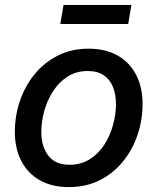

<svg xmlns="http://www.w3.org/2000/svg" viewBox="-20 -745 637 776"><path d="M257.8 11.2Q189.9 11.2 141.1 -16.4Q92.3 -43.9 66.2 -94.2Q40 -144.5 40 -211.9Q40 -276.9 60.5 -337.2Q81.1 -397.5 119.9 -445.1Q158.7 -492.7 213.9 -520.5Q269 -548.3 337.9 -548.3Q406.2 -548.3 455.1 -520.8Q503.9 -493.2 530 -442.9Q556.2 -392.6 556.2 -324.7Q556.2 -259.3 535.6 -199Q515.1 -138.7 476.1 -91.1Q437 -43.5 381.8 -16.1Q326.7 11.2 257.8 11.2ZM261.2 -79.1Q307.6 -79.1 343 -101.6Q378.4 -124 401.9 -160.6Q425.3 -197.3 437 -240.5Q448.7 -283.7 448.7 -324.7Q448.7 -363.8 436.5 -393.8Q424.3 -423.8 399.2 -440.9Q374 -458 334.5 -458Q288.1 -458 253.2 -435.5Q218.3 -413.1 194.6 -376.5Q170.9 -339.8 158.9 -296.6Q147 -253.4 147 -211.4Q147 -153.8 174.8 -116.5Q202.6 -79.1 261.2 -79.1ZM511.2 -725.1 498 -647.9H223.6L236.8 -725.1Z"/></svg>

Font: Inter 17pt Medium
Style: Italic
Weight: 500
Italic angle: -9.3988°
Version: Version 4.001;git-66647c0bb